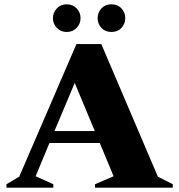

<svg xmlns="http://www.w3.org/2000/svg" viewBox="-20 -869 830 889"><path d="M10 0V-16L69 -51L334 -665H449L711 -51L780 -16V0H420V-16L506 -53L442 -207H209L145 -53L227 -16V0ZM232 -262H419L326 -485ZM289 -721Q261 -721 243 -740Q225 -759 225 -785Q225 -811 243 -830Q261 -849 289 -849Q317 -849 335 -830Q353 -811 353 -785Q353 -759 335 -740Q317 -721 289 -721ZM496 -721Q467 -721 449.5 -740Q432 -759 432 -785Q432 -811 449.5 -830Q467 -849 496 -849Q525 -849 542.5 -830Q560 -811 560 -785Q560 -759 542.5 -740Q525 -721 496 -721Z"/></svg>

Font: Spectral SC ExtraBold
Style: Regular
Weight: 800
Designer: Jean-Baptiste Levee
Foundry: Production Type
Version: Version 2.001